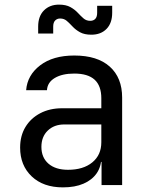

<svg xmlns="http://www.w3.org/2000/svg" viewBox="-20 -800 640 830"><path d="M252 10Q167 10 117 -37.5Q67 -85 67 -162Q67 -213 90 -251Q113 -289 154 -310.5Q195 -332 248 -332H418V-375Q418 -429 389 -455.5Q360 -482 301 -482Q249 -482 217 -463Q185 -444 183 -410H93Q98 -475 153.5 -517.5Q209 -560 301 -560Q401 -560 454.5 -512Q508 -464 508 -378V0H419V-100H404L418 -120Q418 -80 398 -51Q378 -22 341 -6Q304 10 252 10ZM274 -66Q340 -66 379 -98Q418 -130 418 -185V-262H258Q214 -262 186.5 -235.5Q159 -209 159 -165Q159 -119 189.5 -92.5Q220 -66 274 -66ZM375 -650Q345 -650 326 -660.5Q307 -671 294 -685Q281 -699 269 -709.5Q257 -720 240 -720Q227 -720 218.5 -711.5Q210 -703 210 -685V-655H145V-685Q145 -730 170 -755Q195 -780 235 -780Q265 -780 284 -769.5Q303 -759 316 -745Q329 -731 341 -720.5Q353 -710 370 -710Q384 -710 392 -718.5Q400 -727 400 -745V-775H465V-745Q465 -700 440.5 -675Q416 -650 375 -650Z"/></svg>

Font: JetBrains Mono
Style: Regular
Weight: 400
Monospace: yes
Designer: Philipp Nurullin, Konstantin Bulenkov
Foundry: JetBrains
Version: Version 2.305